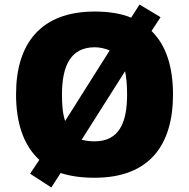

<svg xmlns="http://www.w3.org/2000/svg" viewBox="-20 -776 837 849"><path d="M745 -358C745 -477 716 -575 650 -639L690 -700L597 -756L560 -698C516 -716 462 -725 399 -725C158 -725 51 -581 51 -359C51 -234 83 -134 154 -69L113 -8L207 53L248 -11C291 3 341 10 398 10C643 10 745 -137 745 -358ZM254 -358C254 -487 294 -567 399 -567C423 -567 446 -561 465 -553L268 -241C257 -273 254 -313 254 -358ZM542 -358C542 -229 504 -151 398 -151C377 -151 357 -154 341 -158L533 -461C539 -433 542 -398 542 -358Z"/></svg>

Font: Noto Sans Lao UI Blk
Style: Regular
Weight: 900
Designer: Monotype Design Team
Foundry: Monotype Imaging Inc.
Version: Version 2.000